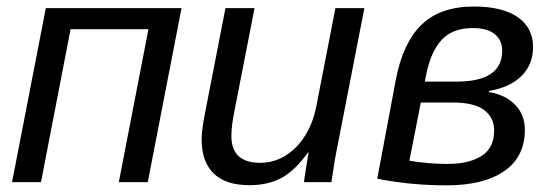

<svg xmlns="http://www.w3.org/2000/svg" viewBox="-20 -553 1668 583"><path d="M194.3 -464.4 104.5 0H16.6L119.1 -528.3H531.2L428.7 0H340.8L430.7 -464.4Z M915.5 -90.3Q875 -34.2 834.2 -12.5Q793.5 9.3 737.3 9.3Q665 9.3 628.7 -26.4Q592.3 -62 592.3 -129.4Q592.3 -140.1 593.5 -152.3Q594.7 -164.6 596.9 -179Q599.1 -193.4 602.5 -209.5L664.6 -528.3H752.9L691.4 -213.4Q682.6 -170.4 682.6 -140.1Q682.6 -58.6 770 -58.6Q811 -58.6 845.9 -79.8Q880.9 -101.1 905.8 -140.1Q930.7 -179.2 940.9 -232.4L998.5 -528.3H1086.4L1005.4 -112.8Q1000.5 -89.8 995.8 -61.5Q991.2 -33.2 986.3 0H903.3Q903.3 -3.9 905.8 -20.5Q908.2 -37.1 911.6 -57.1Q915 -77.1 917 -90.3Z M1598.6 -410.2Q1598.6 -357.4 1563.7 -322.5Q1528.8 -287.6 1464.8 -276.9L1464.4 -273.4Q1514.2 -265.6 1543.9 -235.1Q1573.7 -204.6 1573.7 -159.2Q1573.7 -77.1 1511.5 -33.7Q1449.2 9.8 1335.4 9.8Q1227.1 9.8 1125.5 -10.3L1182.1 -312Q1203.6 -423.8 1260.5 -478.5Q1317.4 -533.2 1419.4 -533.2Q1505.4 -533.2 1552 -501Q1598.6 -468.8 1598.6 -410.2ZM1366.2 -305.2Q1435.5 -305.2 1470.2 -328.6Q1504.9 -352.1 1504.9 -398.9Q1504.9 -430.7 1482.4 -449.2Q1460 -467.8 1415 -467.8Q1354 -467.8 1320.8 -431.6Q1287.6 -395.5 1273.9 -325.2L1270 -305.2ZM1223.1 -64.9Q1283.2 -55.2 1338.4 -55.2Q1404.3 -55.2 1442.4 -79.6Q1480.5 -104 1480.5 -156.7Q1480.5 -195.8 1450.2 -218.8Q1419.9 -241.7 1355 -241.7H1257.8Z"/></svg>

Font: Arimo
Style: Italic
Weight: 400
Italic angle: -12°
Designer: Steve Matteson
Foundry: Monotype Imaging Inc.
Version: Version 1.33